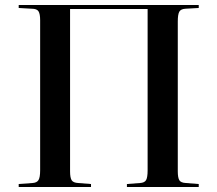

<svg xmlns="http://www.w3.org/2000/svg" viewBox="-20 -750 872 770"><path d="M55 0V-12L110 -16Q128 -17 134.5 -28Q141 -39 141 -67V-669Q141 -694 134.5 -704.5Q128 -715 107 -715L55 -718V-730H777V-718L724 -715Q705 -714 699 -703Q693 -692 693 -664V-63Q693 -38 699 -27.5Q705 -17 726 -16L777 -12V0H489V-12L541 -16Q560 -17 566 -28Q572 -39 572 -67V-714H261V-63Q261 -37 267.5 -27Q274 -17 294 -16L345 -12V0Z"/></svg>

Font: Literata 72pt Medium
Style: Regular
Weight: 500
Designer: Latin by Veronika Burian and Jose Scaglione. Greek by Irene Vlachou. Cyrillic by Vera Evstafieva.
Foundry: TypeTogether
Version: Version 3.002